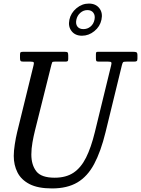

<svg xmlns="http://www.w3.org/2000/svg" viewBox="-20 -1040 790 1075"><path d="M268 -678 176 -310Q168 -278 161.8 -242.8Q155.5 -207.5 155.5 -175Q155.5 -117 183.2 -81Q211 -45 286 -45Q349.5 -45 391.5 -73Q433.5 -101 461.8 -157.5Q490 -214 511 -300L602.5 -675Q605.5 -687 603.2 -691Q601 -695 584.5 -695H532.5Q521.5 -695 519.2 -699Q517 -703 517 -714V-735Q517 -742.5 518.5 -746.2Q520 -750 527.5 -750H725Q738.5 -750 744 -747.2Q749.5 -744.5 749.5 -730V-712Q749.5 -701 745.5 -698Q741.5 -695 731 -695H689.5Q672.5 -695 669.2 -691.8Q666 -688.5 662.5 -675L571 -300Q544.5 -191.5 507.2 -121.8Q470 -52 413.2 -18.5Q356.5 15 271 15Q192.5 15 145.5 -9.2Q98.5 -33.5 77.8 -74.8Q57 -116 57 -167Q57 -195 62.8 -232Q68.5 -269 76 -300L167.5 -673Q171 -686 169 -690.5Q167 -695 150.5 -695H110.5Q98 -695 95 -699.2Q92 -703.5 92 -715V-734Q92 -745 95.8 -747.5Q99.5 -750 110.5 -750H342.5Q355.5 -750 358.8 -746.2Q362 -742.5 362 -729V-710Q362 -701 359 -698Q356 -695 346.5 -695H287.5Q274.5 -695 272.5 -691.5Q270.5 -688 268 -678ZM439 -840Q401 -840 380.8 -865.8Q360.5 -891.5 368.5 -929.5Q376.5 -967.5 408 -993.8Q439.5 -1020 477.5 -1020Q516 -1020 536.2 -994Q556.5 -968 548 -929.5Q540 -891.5 508.5 -865.8Q477 -840 439 -840ZM447 -877Q469.5 -877 486.8 -891.2Q504 -905.5 509 -929.5Q514 -953 503 -968.2Q492 -983.5 469.5 -983.5Q447 -983.5 429.8 -968.2Q412.5 -953 407.5 -929.5Q402.5 -905.5 413.5 -891.2Q424.5 -877 447 -877Z"/></svg>

Font: Besley* Narrow
Style: Italic
Weight: 400
Width: 4
Italic angle: -13°
Designer: Owen Earl
Foundry: indestructible type*
Version: Version 3.000; ttfautohint (v1.8.3)